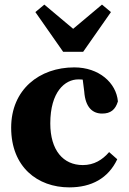

<svg xmlns="http://www.w3.org/2000/svg" viewBox="-20 -787 553 822"><path d="M276.8 15.2C371.5 15.2 443.5 -23.6 482 -105.2L447.2 -135.9C418.4 -102.5 382.5 -80.3 334.6 -80.3C250.7 -80.3 195.3 -143.5 195.3 -258.7C195.3 -393.9 258 -447.1 315.4 -447.1C347 -447.1 373.1 -440.1 404.2 -425.7L331.5 -467L340.6 -395.6C345.5 -325.1 377.9 -300.8 417.4 -300.8C453.3 -300.8 474 -317.1 484.8 -352.9C477.6 -432.7 403.6 -498.5 298 -498.5C148.7 -498.5 27.8 -403.8 27.8 -240.3C27.8 -72.2 140.5 15.2 276.8 15.2ZM169.8 -767.3 131.4 -735.3 250.4 -565.2H336L455 -735.3L416.6 -767.3L249.8 -627.2H336.6L169.8 -767.3Z"/></svg>

Font: Source Serif Variable
Style: Regular
Weight: 389
Designer: Frank Grießhammer
Foundry: Adobe Systems Incorporated
Version: Version 3.001;hotconv 1.0.111;makeotfexe 2.5.65597